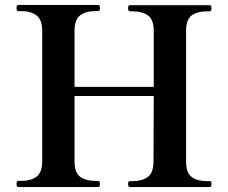

<svg xmlns="http://www.w3.org/2000/svg" viewBox="-20 -758 924 778"><path d="M830 -24Q837 -24 837 -13Q837 0 830 0H506Q499 0 499 -13Q499 -24 506 -24H518Q556 -24 579 -41Q602 -58 602 -104L603 -369H282V-105Q282 -58 305 -41.5Q328 -25 366 -25H378Q385 -25 385 -13Q385 0 378 0H54Q47 0 47 -13Q47 -25 54 -25H67Q105 -25 128 -42Q151 -59 151 -105V-632Q151 -679 127.5 -696Q104 -713 67 -713H54Q47 -713 47 -725Q47 -738 54 -738H378Q385 -738 385 -725Q385 -713 378 -713H366Q328 -713 305 -696Q282 -679 282 -632V-406H603V-632Q603 -679 579.5 -695.5Q556 -712 518 -712H506Q499 -712 499 -725Q499 -737 506 -737H830Q837 -737 837 -725Q837 -712 830 -712H818Q779 -712 756.5 -695.5Q734 -679 734 -632V-104Q734 -57 757 -40.5Q780 -24 818 -24Z"/></svg>

Font: Shippori Mincho
Style: Bold
Weight: 700
Designer: FONTDASU
Foundry: FONTDASU / Google Inc. / but / Adobe
Version: Version 3.110; ttfautohint (v1.8.3)